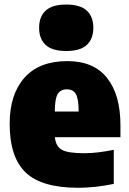

<svg xmlns="http://www.w3.org/2000/svg" viewBox="-20 -834 580 864"><path d="M331.5 11Q168 11 95.8 -57.5Q23.5 -126 23.5 -277Q23.5 -409 89.8 -484Q156 -559 283 -559Q402 -559 462 -483Q522 -407 522 -270.5V-216.5H227Q231 -175.5 258.2 -160Q285.5 -144.5 359.5 -144.5Q391 -144.5 425 -148.8Q459 -153 492 -160V-6.5Q408.5 11 331.5 11ZM281 -432Q253 -432 240 -411.5Q227 -391 226.5 -332H334Q333.5 -391 321 -411.5Q308.5 -432 281 -432ZM278 -604.5Q214.5 -604.5 185.2 -632Q156 -659.5 156 -709Q156 -758.5 185.2 -786Q214.5 -813.5 278 -813.5Q341.5 -813.5 370.8 -786Q400 -758.5 400 -709Q400 -659.5 370.8 -632Q341.5 -604.5 278 -604.5Z"/></svg>

Font: Encode Sans SmCnd Black
Style: Regular
Weight: 900
Width: 4
Designer: Multiple Designers
Foundry: Impallari Type
Version: Version 3.002; ttfautohint (v1.8.3) -l 8 -r 50 -G 200 -x 14 